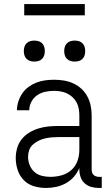

<svg xmlns="http://www.w3.org/2000/svg" viewBox="-20 -923 540 951"><path d="M208 8Q178 8 148.5 -0.5Q119 -9 98 -30.5Q77 -52 67.5 -81Q58 -110 58 -140Q58 -165 65 -189.5Q72 -214 87.5 -233.5Q103 -253 124.5 -266Q146 -279 170 -286.5Q194 -294 218.5 -296.5Q243 -299 268 -299H373V-352Q373 -368 370 -384.5Q367 -401 359.5 -415.5Q352 -430 339.5 -441.5Q327 -453 312.5 -460Q298 -467 281.5 -470Q265 -473 248 -473Q226 -473 204.5 -468.5Q183 -464 164.5 -451.5Q146 -439 135.5 -419Q125 -399 125 -377H64Q64 -399 71 -420.5Q78 -442 90.5 -460.5Q103 -479 121.5 -492.5Q140 -506 160.5 -514Q181 -522 203.5 -525Q226 -528 248 -528Q273 -528 297 -524Q321 -520 343 -510Q365 -500 383 -483.5Q401 -467 412.5 -445.5Q424 -424 429 -400Q434 -376 434 -352V-84Q434 -76 436 -69Q438 -62 443 -57Q448 -52 455.5 -49.5Q463 -47 470 -47H484V8H470Q451 8 432.5 3Q414 -2 399.5 -15Q385 -28 379 -46.5Q373 -65 373 -84V-91Q363 -67 346 -47.5Q329 -28 306.5 -15.5Q284 -3 258.5 2.5Q233 8 208 8ZM230 -47Q257 -47 284.5 -54.5Q312 -62 333 -80.5Q354 -99 363.5 -125.5Q373 -152 373 -180V-244H268Q252 -244 235 -242.5Q218 -241 201.5 -237Q185 -233 170 -225.5Q155 -218 142.5 -206.5Q130 -195 124.5 -179Q119 -163 119 -146Q119 -125 127 -105Q135 -85 151 -71Q167 -57 188 -52Q209 -47 230 -47ZM350 -618Q339 -618 329 -621Q319 -624 311.5 -631.5Q304 -639 301 -649Q298 -659 298 -670Q298 -681 301 -691Q304 -701 311.5 -708.5Q319 -716 329 -719Q339 -722 350 -722Q361 -722 371 -719Q381 -716 388.5 -708.5Q396 -701 399 -691Q402 -681 402 -670Q402 -659 399 -649Q396 -639 388.5 -631.5Q381 -624 371 -621Q361 -618 350 -618ZM150 -618Q139 -618 129 -621Q119 -624 111.5 -631.5Q104 -639 101 -649Q98 -659 98 -670Q98 -681 101 -691Q104 -701 111.5 -708.5Q119 -716 129 -719Q139 -722 150 -722Q161 -722 171 -719Q181 -716 188.5 -708.5Q196 -701 199 -691Q202 -681 202 -670Q202 -659 199 -649Q196 -639 188.5 -631.5Q181 -624 171 -621Q161 -618 150 -618ZM100 -847V-903H400V-847Z"/></svg>

Font: Iosevka SS18 Light
Style: Regular
Weight: 300
Monospace: yes
Designer: Belleve Invis
Foundry: Belleve Invis
Version: Version 25.1.1; ttfautohint (v1.8.4)